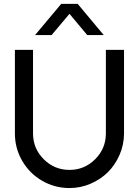

<svg xmlns="http://www.w3.org/2000/svg" viewBox="-20 -952 710 982"><path d="M159.2 -772.5 293 -932.1H377.4L510.7 -772.5H426.3L335.4 -881.3L243.7 -772.5ZM56.2 -269.5V-696.8H148.9V-269.5Q148.9 -192.4 203.6 -137.7Q258.3 -83 335.4 -83Q412.1 -83 466.8 -137.7Q521.5 -192.4 521.5 -269.5V-696.8H614.3V-269.5Q614.3 -212.9 592 -161.1Q569.8 -109.4 532.5 -72Q495.1 -34.7 443.6 -12.5Q392.1 9.8 335.4 9.8Q259.8 9.8 195.3 -27.6Q130.9 -64.9 93.5 -129.4Q56.2 -193.8 56.2 -269.5Z"/></svg>

Font: Basically A Sans Serif Medium
Style: Regular
Weight: 500
Designer: Hyung-Suk Kim
Foundry: Mental Design
Version: 1.000